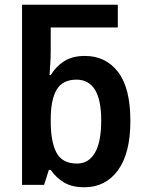

<svg xmlns="http://www.w3.org/2000/svg" viewBox="-20 -780 615 810"><path d="M336 10Q284 10 250.5 -10Q217 -30 194 -63H186L166 0H73V-760H477V-664H194V-564Q194 -538 192 -509Q190 -480 189 -463H194Q216 -500 251 -522Q286 -544 338 -544Q426 -544 478 -476.5Q530 -409 530 -270Q530 -133 477.5 -61.5Q425 10 336 10ZM305 -90Q354 -90 380.5 -135.5Q407 -181 407 -271Q407 -359 380.5 -401.5Q354 -444 303 -444Q244 -444 219 -401.5Q194 -359 194 -277V-268Q194 -181 218.5 -135.5Q243 -90 305 -90Z"/></svg>

Font: Noto Sans SemiCondensed SemiBold
Style: Regular
Weight: 600
Width: 4
Designer: Monotype Design Team
Foundry: Monotype Imaging Inc.
Version: Version 2.013; ttfautohint (v1.8.4.7-5d5b)